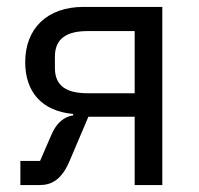

<svg xmlns="http://www.w3.org/2000/svg" viewBox="-20 -536 575 556"><path d="M39 0H94C130 0 159 -16 182 -71L236 -198H370V0H450V-516H222C117 -516 53 -454 53 -356C53 -269 102 -214 192 -206V-202C166 -198 144 -181 129 -146L96 -70H39ZM234 -266C174 -266 139 -286 139 -339V-372C139 -425 174 -446 234 -446H370V-266Z"/></svg>

Font: LVC Sans
Style: Regular
Weight: 400
Designer: Mike Abbink, Paul van der Laan, Pieter van Rosmalen
Foundry: Bold Monday
Version: Version 3.0